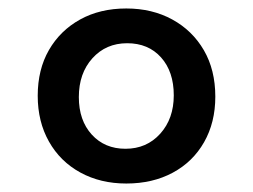

<svg xmlns="http://www.w3.org/2000/svg" viewBox="-20 -547 597 453"><path d="M278 -114Q217 -114 169.5 -140Q122 -166 95.5 -213Q69 -260 69 -321Q69 -383 95.5 -429Q122 -475 169 -501Q216 -527 278 -527Q339 -527 386.5 -501Q434 -475 461 -428.5Q488 -382 488 -319Q488 -258 461.5 -211.5Q435 -165 387.5 -139.5Q340 -114 278 -114ZM276 -196Q326 -196 358 -231.5Q390 -267 390 -322Q390 -378 360 -411.5Q330 -445 280 -445Q230 -445 198 -409.5Q166 -374 166 -318Q166 -263 196.5 -229.5Q227 -196 276 -196Z"/></svg>

Font: Noto Sans Devanagari Medium
Style: Regular
Weight: 500
Version: Version 2.003